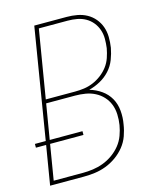

<svg xmlns="http://www.w3.org/2000/svg" viewBox="-113 -812 724 889"><g transform="rotate(-15 249.0 -367.5)"><path d="M16 0 47 -187H-2V-205H50L137 -735H292Q318 -735 342.5 -730.5Q367 -726 388 -714.5Q409 -703 424.5 -684.5Q440 -666 448 -643.5Q456 -621 456.5 -595.5Q457 -570 453 -544Q448 -517 437.5 -489.5Q427 -462 407 -440Q387 -418 360.5 -403.5Q334 -389 306 -382Q337 -373 362.5 -355Q388 -337 403 -310.5Q418 -284 421 -251Q424 -218 418 -186Q414 -159 404.5 -132.5Q395 -106 377 -83.5Q359 -61 335 -44Q311 -27 284.5 -17Q258 -7 231 -3.5Q204 0 178 0ZM100 -391H240Q262 -391 284 -394Q306 -397 327.5 -406Q349 -415 368 -429.5Q387 -444 401 -462.5Q415 -481 422.5 -503Q430 -525 434 -547Q437 -569 437 -591.5Q437 -614 430 -634.5Q423 -655 409.5 -671.5Q396 -688 377.5 -698.5Q359 -709 337 -713Q315 -717 292 -717H154ZM38 -18H178Q202 -18 227 -21.5Q252 -25 276 -34Q300 -43 322 -58.5Q344 -74 360.5 -94.5Q377 -115 386 -139.5Q395 -164 399 -188Q403 -213 402 -238.5Q401 -264 392.5 -286Q384 -308 368 -325.5Q352 -343 330.5 -354Q309 -365 284.5 -369Q260 -373 235 -373H97L69 -205H226V-187H66Z"/></g></svg>

Font: Iosevka Curly Thin Oblique
Style: Regular
Weight: 100
Italic angle: -9°
Monospace: yes
Designer: Belleve Invis
Foundry: Belleve Invis
Version: Version 11.1.0; ttfautohint (v1.8.3)